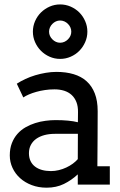

<svg xmlns="http://www.w3.org/2000/svg" viewBox="-20 -847 549 881"><path d="M255.9 -826.7Q281.2 -826.7 304.2 -816.7Q327.1 -806.6 344 -789.8Q360.8 -772.9 370.8 -750Q380.9 -727.1 380.9 -701.7Q380.9 -676.3 370.8 -653.6Q360.8 -630.9 344 -613.8Q327.1 -596.7 304.2 -586.7Q281.2 -576.7 255.9 -576.7Q230.5 -576.7 207.8 -586.7Q185.1 -596.7 168 -613.8Q150.9 -630.9 140.9 -653.6Q130.9 -676.3 130.9 -701.7Q130.9 -727.1 140.9 -750Q150.9 -772.9 168 -789.8Q185.1 -806.6 207.8 -816.7Q230.5 -826.7 255.9 -826.7ZM205.1 -701.7Q205.1 -691.4 209.2 -682.4Q213.4 -673.3 220.5 -666.3Q227.5 -659.2 236.6 -655Q245.6 -650.9 255.9 -650.9Q266.1 -650.9 275.4 -655Q284.7 -659.2 291.7 -666.3Q298.8 -673.3 303 -682.4Q307.1 -691.4 307.1 -701.7Q307.1 -711.9 303 -721.2Q298.8 -730.5 291.7 -737.5Q284.7 -744.6 275.4 -748.8Q266.1 -752.9 255.9 -752.9Q245.6 -752.9 236.6 -748.8Q227.5 -744.6 220.5 -737.5Q213.4 -730.5 209.2 -721.2Q205.1 -711.9 205.1 -701.7ZM213.9 -62Q231.9 -62 250 -66.4Q268.1 -70.8 284.2 -78.4Q300.3 -85.9 314 -95.9Q327.6 -106 336.9 -116.7L337.4 -232.9H231.9Q205.6 -232.9 183.8 -227.1Q162.1 -221.2 146.2 -210Q130.4 -198.7 121.6 -182.1Q112.8 -165.5 112.8 -144Q112.8 -123.5 120.1 -108.2Q127.4 -92.8 140.9 -82.5Q154.3 -72.3 172.9 -67.1Q191.4 -62 213.9 -62ZM336.9 -46.9Q308.1 -20 273.2 -2.9Q238.3 14.2 193.8 14.2Q156.7 14.2 125.7 2.4Q94.7 -9.3 72.3 -29.5Q49.8 -49.8 37.4 -76.7Q24.9 -103.5 24.9 -133.8Q24.9 -165.5 34.4 -189.9Q43.9 -214.4 59.8 -232.4Q75.7 -250.5 96.9 -262.7Q118.2 -274.9 141.4 -282.2Q164.6 -289.6 188.7 -292.7Q212.9 -295.9 234.9 -295.9Q298.3 -295.9 337.4 -286.1L337.9 -332Q338.4 -358.9 330.6 -378.7Q322.8 -398.4 308.6 -411.4Q294.4 -424.3 274.4 -430.7Q254.4 -437 230 -437Q207 -437 186 -433.8Q165 -430.7 146.7 -425.5Q128.4 -420.4 113 -413.8Q97.7 -407.2 86.9 -399.9L57.1 -462.9Q75.2 -474.6 96.7 -484.6Q118.2 -494.6 141.8 -501.7Q165.5 -508.8 190.2 -512.9Q214.8 -517.1 238.8 -517.1Q282.7 -517.1 317.9 -506.6Q353 -496.1 377.4 -474.1Q401.9 -452.1 415 -418.2Q428.2 -384.3 428.2 -336.9Q428.2 -273.4 427.7 -210.4Q427.2 -147.5 426.8 -84H483.9V0H336.9Z"/></svg>

Font: Twentytwelve Slab
Style: TwentytwelveSlab
Weight: 400
Designer: Domenico Catapano
Version: Version 1.00 2012